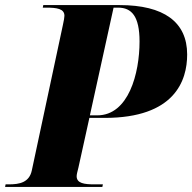

<svg xmlns="http://www.w3.org/2000/svg" viewBox="-52 -734 755 754"><path d="M-32 0H350L352 -10H319C279 -10 249 -14 249 -42C249 -49 252 -60 256 -76L299 -271H359C634 -271 683 -417 683 -520C683 -648 591 -714 418 -714H118L116 -704H129C171 -704 201 -700 201 -672C201 -665 199 -655 195 -636L73 -65C63 -17 24 -10 -17 -10H-30ZM330 -281H301L394 -704H412C465 -704 496 -670 496 -571C496 -446 453 -281 330 -281Z"/></svg>

Font: Noto Serif Display ExtraBold
Style: Italic
Weight: 800
Italic angle: -12°
Designer: Monotype Design Team
Foundry: Monotype Imaging Inc.
Version: Version 2.009